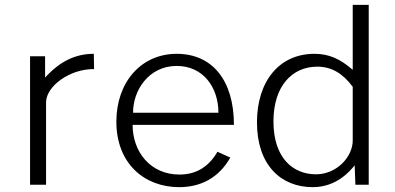

<svg xmlns="http://www.w3.org/2000/svg" viewBox="-20 -762 1630 792"><path d="M104 0H170V-340C170 -405 266 -478 368 -477L367 -540C291 -540 227 -509 166 -442V-530H104Z M527 -247H945C945 -429 857 -540 709 -540C562 -540 460 -423 460 -260C460 -88 575 10 719 10C809 10 883 -29 930 -112L877 -136C841 -74 790 -42 720 -42C601 -42 527 -135 527 -247ZM529 -297C528 -387 592 -490 709 -490C818 -490 881 -402 881 -297Z M1270 10C1367 10 1422 -54 1443 -80L1446 0H1501V-742H1435V-474C1384 -518 1339 -540 1277 -540C1132 -540 1040 -427 1040 -257C1040 -81 1139 10 1270 10ZM1283 -43C1190 -43 1108 -109 1108 -261C1108 -407 1185 -487 1289 -487C1348 -487 1394 -459 1435 -404V-182C1435 -117 1371 -43 1283 -43Z"/></svg>

Font: 18Franklin Light
Style: Regular
Weight: 300
Designer: Pablo Impallari, Rodrigo Fuenzalida (Modified by Dan O. Williams)
Version: Version 0.025;PS 000.025;hotconv 1.0.88;makeotf.lib2.5.64775